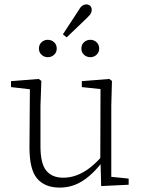

<svg xmlns="http://www.w3.org/2000/svg" viewBox="-20 -840 648 873"><path d="M252 13Q184 13 149 -28Q114 -69 114 -169L116 -450L134 -432L30 -444V-471L156 -481L168 -472L164 -359V-175Q164 -96 190.5 -64Q217 -32 267 -32Q299 -32 328.5 -43Q358 -54 386.5 -75.5Q415 -97 442 -128L454 -97H440Q415 -65 386 -40Q357 -15 324 -1Q291 13 252 13ZM440 6 437 -108 436 -109 437 -435 352 -444V-471L477 -481L489 -472L486 -359V-36L565 -28V0ZM197 -580Q181 -580 169 -591Q157 -602 157 -619Q157 -637 169 -648Q181 -659 197 -659Q214 -659 226 -648Q238 -637 238 -619Q238 -602 226 -591Q214 -580 197 -580ZM266 -684 336 -791Q344 -806 353 -813Q362 -820 373 -820Q383 -820 390 -813.5Q397 -807 397 -795Q397 -789 394.5 -782.5Q392 -776 387 -770.5Q382 -765 375 -758L283 -670ZM391 -580Q374 -580 362 -591Q350 -602 350 -619Q350 -637 362 -648Q374 -659 391 -659Q407 -659 419 -648Q431 -637 431 -619Q431 -602 419 -591Q407 -580 391 -580Z"/></svg>

Font: Source Serif 4 18pt Light
Style: Regular
Weight: 300
Designer: Frank Grießhammer
Foundry: Adobe Systems Incorporated
Version: Version 4.004;hotconv 1.0.116;makeotfexe 2.5.65601